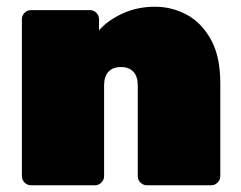

<svg xmlns="http://www.w3.org/2000/svg" viewBox="-20 -550 714 570"><path d="M72 0Q61 0 53 -8Q45 -16 45 -27V-493Q45 -504 53 -512Q61 -520 72 -520H247Q258 -520 266 -512Q274 -504 274 -493V-460Q299 -489 343 -509.5Q387 -530 440 -530Q491 -530 535 -506Q579 -482 606.5 -432Q634 -382 634 -303V-27Q634 -16 626 -8Q618 0 607 0H416Q405 0 397 -8Q389 -16 389 -27V-296Q389 -323 376 -337Q363 -351 339 -351Q315 -351 302 -337Q289 -323 289 -296V-27Q289 -16 281 -8Q273 0 262 0Z"/></svg>

Font: Rubik Light Black
Style: Regular
Weight: 900
Version: Version 2.104